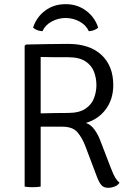

<svg xmlns="http://www.w3.org/2000/svg" viewBox="-20 -897 632 923"><path d="M524.5 -488Q524.5 -420.5 489 -372.2Q453.5 -324 393 -306Q416 -298.5 433 -275.5Q450 -252.5 460.5 -225.5L512.5 -90.5Q525 -57.5 533.8 -43Q542.5 -28.5 554.5 -19Q546.5 -6 530.5 0Q514.5 6 501.5 6Q478.5 6 467.5 -7Q456.5 -20 447 -44.5L389.5 -196.5Q374.5 -235.5 351.8 -261.8Q329 -288 279 -288H175.5V0Q159.5 3 136 3Q113 3 98.5 0V-677L105 -683Q157 -684 208 -685Q259 -686 307 -686Q411 -686 467.8 -633Q524.5 -580 524.5 -488ZM175.5 -623V-352Q207 -353 242.2 -353.5Q277.5 -354 306 -354Q361 -354 391 -374.5Q421 -395 432.2 -425.8Q443.5 -456.5 443.5 -488Q443.5 -520.5 432.2 -551.2Q421 -582 391 -602Q361 -622 306 -622Q281 -622 242 -622Q203 -622 175.5 -623ZM452 -764.5Q443.5 -756 431.2 -751.8Q419 -747.5 407 -747Q393.5 -777 362 -793.8Q330.5 -810.5 295.5 -810.5Q260.5 -810.5 229 -793.8Q197.5 -777 184 -747Q172 -747.5 159.8 -751.8Q147.5 -756 139 -764.5Q156 -815.5 197.5 -846.2Q239 -877 295.5 -877Q351 -877 393 -846.2Q435 -815.5 452 -764.5Z"/></svg>

Font: Signika SC Light
Style: Regular
Weight: 300
Designer: Anna Giedryś
Foundry: Anna Giedryś
Version: Version 2.000; ttfautohint (v1.8.3) -l 8 -r 50 -G 200 -x 9 -